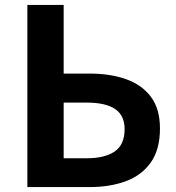

<svg xmlns="http://www.w3.org/2000/svg" viewBox="-20 -761 715 781"><path d="M91.3 0V-740.8H239V-461.7H345.3Q428 -461.7 492.5 -439Q557 -416.3 593.9 -367.1Q630.7 -318 630.7 -238.5Q630.7 -152.4 593.2 -99.8Q555.6 -47.2 491.1 -23.6Q426.6 0 344.1 0ZM239 -117.2H332.4Q406.4 -117.2 446.6 -144.9Q486.9 -172.6 486.9 -235.7Q486.9 -291.1 448.4 -317.4Q409.9 -343.7 331.5 -343.7H239Z"/></svg>

Font: Shanggu Sans SC VF
Style: Regular
Weight: 250
Designer: GuiWonder
Version: Version 1.021